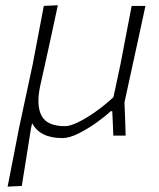

<svg xmlns="http://www.w3.org/2000/svg" viewBox="-20 -517 608 732"><path d="M9 194.5Q20 139 30.2 86.2Q40.5 33.5 52.5 -28.5L104.5 -271Q116.5 -333 126.5 -386.5Q136.5 -440 147 -494.5L200.5 -497Q188.5 -441.5 177 -387.5Q165.5 -333.5 152 -273.5L133 -188.5Q117.5 -114.5 138.8 -75.2Q160 -36 228 -36Q247 -36 277.5 -50.8Q308 -65.5 343.5 -90.5Q379 -115.5 412.5 -146.5L439.5 -273Q451 -333.5 461.2 -386.5Q471.5 -439.5 482 -494.5H534.5Q522.5 -438.5 511 -385.5Q499.5 -332.5 486 -271L454.5 -126.5Q456 -93.5 457 -64.8Q458 -36 459 0H412Q411.5 -23 410.2 -46.2Q409 -69.5 408 -93H402Q379.5 -72 346 -48.2Q312.5 -24.5 278 -7.5Q243.5 9.5 217.5 9.5Q132.5 9.5 102.5 -47.5L98 -27Q89 31 80.5 83.5Q72 136 63 192Z"/></svg>

Font: Commissioner Loud ExtraLight
Style: Italic
Weight: 200
Italic angle: -12°
Designer: Kostas Bartsokas
Foundry: Kostas Bartsokas
Version: Version 1.000; ttfautohint (v1.8.3)